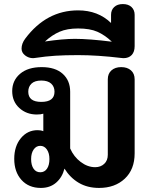

<svg xmlns="http://www.w3.org/2000/svg" viewBox="-20 -914 732 944"><path d="M50 -133Q50 -195 82.5 -234.5Q115 -274 165 -274Q181 -274 193 -269V-355Q181 -351 161 -351Q110 -351 75 -383Q40 -415 40 -466Q40 -518 78.5 -551Q117 -584 185 -584Q252 -584 288.5 -551Q325 -518 325 -463V-184Q343 -143 377 -117.5Q411 -92 448 -92Q475 -92 492.5 -108.5Q510 -125 510 -153V-524Q510 -552 528 -568Q546 -584 576 -584Q606 -584 624 -568Q642 -552 642 -524V-160Q642 -81 593.5 -35.5Q545 10 467 10Q410 10 367.5 -15Q325 -40 297 -85Q286 -42 256 -16Q226 10 181 10Q121 10 85.5 -29.5Q50 -69 50 -133ZM248 -463Q248 -488 231.5 -503Q215 -518 183 -518Q151 -518 135 -503Q119 -488 119 -463Q119 -413 183 -413Q248 -413 248 -463ZM223 -132Q223 -161 210.5 -179Q198 -197 178 -197Q158 -197 145.5 -179Q133 -161 133 -132Q133 -102 145 -84.5Q157 -67 178 -67Q199 -67 211 -84.5Q223 -102 223 -132Z M143 -628Q121 -628 103.5 -641.5Q86 -655 86 -675Q86 -700 104 -724Q208 -863 364 -863Q462 -863 526 -801V-841Q526 -865 541.5 -879.5Q557 -894 584 -894Q611 -894 626.5 -879.5Q642 -865 642 -841V-687Q642 -659 627.5 -643.5Q613 -628 587 -628L576 -629Q459 -643 364 -643Q299 -643 252 -640Q205 -637 152 -629ZM348 -723Q418 -723 530 -709Q495 -742 458.5 -758Q422 -774 364 -774Q310 -774 273 -758Q236 -742 201 -710Q290 -723 348 -723Z"/></svg>

Font: Kodchasan
Style: Bold
Weight: 700
Designer: Katatrad Aksorn Co.,Ltd.
Foundry: Cadson Demak Co.,Ltd.
Version: Version 1.000; ttfautohint (v1.6)